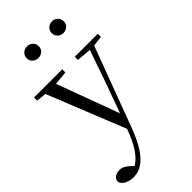

<svg xmlns="http://www.w3.org/2000/svg" viewBox="-325 -846 1191 1191"><g transform="rotate(-45 271.0 -250.5)"><path d="M80.4 271Q47 271 19.9 256.7Q-7.3 242.4 -10.1 216.7Q-6.5 196.1 10.3 186.2Q27.1 176.2 48.2 176.2Q68 176.2 85.7 186.3Q103.5 196.3 120.1 213.2L148.8 241.4L117.3 257.1L97.5 240.1Q146.9 226.4 185.4 179Q223.9 131.6 251.9 57.6L280.6 -15.2L285.2 -27.8L374.4 -274.3L458.3 -516H497.2L287.1 46.5Q257.2 125.6 224.8 175.3Q192.4 225.1 156.7 248Q121 271 80.4 271ZM271.7 51.4 44 -516H135.3L303.7 -59.3L309.7 -46.2ZM-7.8 -488.4V-516H239.5V-488.4L132.9 -478.1H91.1ZM349.5 -488.4V-516H551.6V-488.4L470.3 -478.9H455.3ZM184.4 -669.7Q164.4 -669.7 148.4 -683.3Q132.4 -696.9 132.4 -720.3Q132.4 -743.4 148.4 -757.5Q164.4 -771.6 184.4 -771.6Q206.1 -771.6 222.1 -757.5Q238.1 -743.4 238.1 -720.3Q238.1 -696.9 222.1 -683.3Q206.1 -669.7 184.4 -669.7ZM404.9 -669.7Q384.2 -669.7 368.1 -683.3Q352 -696.9 352 -720.3Q352 -743.4 368.1 -757.5Q384.2 -771.6 404.9 -771.6Q425.9 -771.6 441.3 -757.5Q456.8 -743.4 456.8 -720.3Q456.8 -696.9 441.3 -683.3Q425.9 -669.7 404.9 -669.7Z"/></g></svg>

Font: Noto Serif SC
Style: Regular
Weight: 200
Designer: Ryoko NISHIZUKA 西塚涼子 (kana & ideographs); Frank Grießhammer (Latin, Greek & Cyrillic); Wenlong ZHANG 张文龙 (bopomofo); San
Foundry: Adobe
Version: Version 2.001;hotconv 1.1.0;makeotfexe 2.6.0